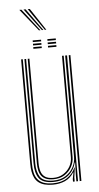

<svg xmlns="http://www.w3.org/2000/svg" viewBox="-58 -871 470 912"><g transform="rotate(-5 177.5 -414.5)"><path d="M156.8 6Q133.8 6 117 1.4Q100.2 -3.2 88.9 -12.1Q77.5 -21 70.8 -34.1Q64 -47.2 61 -64.4Q58 -81.5 58 -102.5V-600H66V-102.5Q66 -78 70.4 -59Q74.8 -40 85.1 -27Q95.5 -14 113.2 -7.2Q131 -0.5 157.8 -0.5Q199 -0.5 225.9 -18.9Q252.8 -37.2 265.2 -66.2H267.2L261 -19.5V0H253V-12.8L259 -43.5H257Q240.8 -17 214.8 -5.5Q188.8 6 156.8 6ZM285 0V-600H293V0ZM161.2 -19.5Q140.5 -19.5 126.6 -25.1Q112.8 -30.8 104.6 -41.4Q96.5 -52 93 -67.5Q89.5 -83 89.5 -102.5V-600H97.5V-102.5Q97.5 -78.5 103.2 -61.4Q109 -44.2 122.9 -35.1Q136.8 -26 161.5 -26Q188.8 -26 209.2 -38.9Q229.8 -51.8 241.4 -72.2Q253 -92.8 253 -115.5V-600H261V-115.5Q261 -93 249.4 -70.9Q237.8 -48.8 215.5 -34.1Q193.2 -19.5 161.2 -19.5ZM159.2 -6.8Q109.5 -6.8 91.6 -31.8Q73.8 -56.8 73.8 -102.5V-600H81.8V-102.5Q81.8 -61.8 97.5 -37.5Q113.2 -13.2 160 -13.2Q194.8 -13.2 218.8 -28.4Q242.8 -43.5 255.4 -67Q268 -90.5 268 -115.5V-600H277V0H269V-28.5L271 -89.8H269Q260.2 -53.5 232 -30.1Q203.8 -6.8 159.2 -6.8ZM190.5 -677V-685H230.5V-677ZM120.5 -645V-653H160.5V-645ZM120.5 -661V-669H160.5V-661ZM120.5 -677V-685H160.5V-677ZM190.5 -645V-653H230.5V-645ZM190.5 -661V-669H230.5V-661ZM154.5 -730 70 -835H80L161.5 -730ZM168.5 -730 90 -835H100L175.5 -730ZM182.5 -730 110 -835H120L189.5 -730Z"/></g></svg>

Font: Big Shoulders Inline Text SC Thin
Style: Regular
Weight: 100
Designer: Patric King
Foundry: XO Type Co
Version: Version 2.002